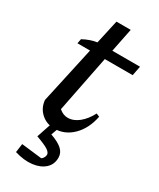

<svg xmlns="http://www.w3.org/2000/svg" viewBox="-213 -688 811 979"><g transform="rotate(30 192.5 -198.5)"><path d="M164 10Q118 10 86 -19Q54 -48 50 -93L123 -426H49L54 -453Q97 -476 135 -481L166 -621H250L222 -482H385L374 -426H210L144 -93Q168 -72 195 -72Q228 -72 259 -96.5Q290 -121 313 -165L332 -157Q317 -81 271 -35.5Q225 10 164 10ZM143 -14H187L166 43Q214 60 235.5 80Q257 100 257 128Q257 168 229.5 192.5Q202 217 156.5 222.5Q111 228 55 211L62 160L182 174Q189 170 194 161Q199 152 199 144Q199 131 180.5 118.5Q162 106 109 87Z"/></g></svg>

Font: Piazzolla Medium
Style: Italic
Weight: 500
Italic angle: -11.3°
Designer: Juan Pablo del Peral
Foundry: Huerta Tipografica
Version: Version 1.330